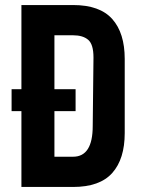

<svg xmlns="http://www.w3.org/2000/svg" viewBox="-20 -742 580 762"><path d="M475 -214Q475 -111 425.5 -55.5Q376 0 270 0H65V-301H26V-388H65V-722H270Q376 -722 425.5 -666.5Q475 -611 475 -508ZM196 -120H270Q348 -120 348 -242L351 -514Q351 -566 330 -584Q309 -602 270 -602H196V-388H280V-301H196Z"/></svg>

Font: PostBus
Style: Regular
Weight: 400
Designer: Peter Wiegel
Version: Version 1.001